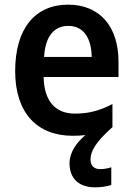

<svg xmlns="http://www.w3.org/2000/svg" viewBox="-20 -572 570 823"><path d="M368 112C368 76 390 37 462 -27V-126C408 -98 361 -85 301 -85C216 -85 169 -140 167 -242H488V-307C488 -458 408 -552 272 -552C132 -552 45 -452 45 -267C45 -89 138 10 292 10C312 10 329 9 346 7C307 40 278 82 278 128C278 191 316 231 388 231C415 231 437 227 457 221V145C446 149 427 153 409 153C384 153 368 139 368 112ZM273 -461C340 -461 372 -406 373 -328H169C174 -418 213 -461 273 -461Z"/></svg>

Font: Noto Sans Myanmar SemiCondensed SemiBold
Style: Regular
Weight: 600
Width: 4
Designer: Monotype Design Team
Foundry: Monotype Imaging Inc.
Version: Version 2.107